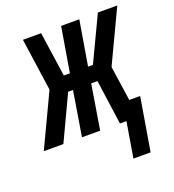

<svg xmlns="http://www.w3.org/2000/svg" viewBox="-168 -619 809 893"><g transform="rotate(-20 236.5 -172.5)"><path d="M340 175 369 0H337L306 -221H275L239 0H149L185 -221H161L57 0H-40L83 -260L46 -520H136L168 -299H198L235 -520H325L288 -299H312L417 -520H513L390 -260L415 -88H469L425 175Z"/></g></svg>

Font: Iosevka SS04 Semibold Oblique
Style: Regular
Weight: 600
Italic angle: -9°
Monospace: yes
Designer: Belleve Invis
Foundry: Belleve Invis
Version: Version 19.0.0; ttfautohint (v1.8.4)